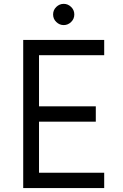

<svg xmlns="http://www.w3.org/2000/svg" viewBox="-20 -952 622 972"><path d="M340 -840.6Q323.8 -825 302.5 -825Q281.2 -825 265 -840.6Q248.8 -856.2 248.8 -878.8Q248.8 -901.2 265 -916.9Q281.2 -932.5 302.5 -932.5Q323.8 -932.5 340 -916.9Q356.2 -901.2 356.2 -878.8Q356.2 -856.2 340 -840.6ZM507.5 -672.5H177.5V-413.8H465V-336.2H177.5V-77.5H507.5V0H97.5V-750H507.5Z"/></svg>

Font: Now Alt
Style: Regular
Weight: 400
Designer: Alfredo Marco Pradil
Foundry: Alfredo Marco Pradil
Version: Version 1.002;PS 001.002;hotconv 1.0.88;makeotf.lib2.5.64775